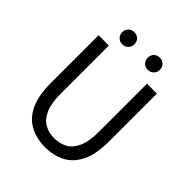

<svg xmlns="http://www.w3.org/2000/svg" viewBox="-226 -949 1096 1096"><g transform="rotate(45 322.5 -400.5)"><path d="M323 12Q256 12 202.5 -15Q149 -42 118 -104Q87 -166 87 -271V-656H170V-269Q170 -190 190.5 -144.5Q211 -99 245.5 -80Q280 -61 323 -61Q367 -61 402 -80Q437 -99 457.5 -144.5Q478 -190 478 -269V-656H558V-271Q558 -166 527 -104Q496 -42 443 -15Q390 12 323 12ZM219 -715Q198 -715 184 -729Q170 -743 170 -764Q170 -786 184 -799.5Q198 -813 219 -813Q241 -813 254.5 -799.5Q268 -786 268 -764Q268 -743 254.5 -729Q241 -715 219 -715ZM425 -715Q403 -715 389.5 -729Q376 -743 376 -764Q376 -786 389.5 -799.5Q403 -813 425 -813Q446 -813 460 -799.5Q474 -786 474 -764Q474 -743 460 -729Q446 -715 425 -715Z"/></g></svg>

Font: .
Style: 
Weight: 400
Designer: Paul D. Hunt, Dalton Maag
Foundry: Dalton Maag Ltd
Version: Version 1.200